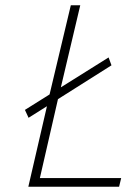

<svg xmlns="http://www.w3.org/2000/svg" viewBox="-20 -712 482 732"><path d="M442 -33H132L201 -334L405 -463L394 -493L212 -379L286 -692H250L169 -352L75 -293L88 -265C88 -264 88 -263 89 -263L159 -307L88 0H434Z"/></svg>

Font: RazerF5 Thin
Style: Italic
Weight: 250
Foundry: Razer Inc.
Version: Version 2